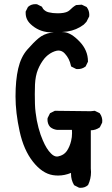

<svg xmlns="http://www.w3.org/2000/svg" viewBox="-20 -876 540 924"><path d="M321.8 -38.6Q321.8 -41 321.8 -43.9Q291 -31.2 259.8 -31.2Q247.1 -31.2 234.4 -33.2Q183.1 -41.5 138.7 -97.7Q94.2 -153.8 74.5 -243.9Q54.7 -334 54.7 -412.1Q54.7 -490.2 67.6 -546.1Q80.6 -602.1 111.3 -637.2Q141.1 -671.4 165.5 -691.9Q189.9 -712.4 223.6 -718.3Q246.1 -722.2 268.6 -722.2Q278.8 -722.2 288.6 -721.2Q322.8 -718.3 363 -676Q403.3 -633.8 403.3 -581.1V-579.1L392.1 -556.2L390.6 -555.2Q375 -543.5 354.5 -543.5Q351.6 -543.5 346.7 -543.9L322.3 -556.2L321.3 -560.1Q314 -594.7 292 -618.2Q278.8 -632.8 261.2 -632.8Q253.4 -632.8 242.4 -628.9Q231.4 -625 220.7 -618.2Q210 -611.3 201.7 -603L194.3 -595.2Q174.8 -571.3 162.6 -541.3Q150.4 -511.2 148.4 -469.2Q147.5 -448.2 147.5 -423.6Q147.5 -398.9 148.2 -376Q148.9 -353 151.4 -334.5Q155.8 -296.4 165.3 -261Q174.8 -225.6 186 -200.7Q204.1 -158.2 225.1 -137.7Q239.7 -122.6 254.4 -122.6Q257.3 -122.6 260.7 -123.5Q287.1 -128.9 301.3 -148.9Q315.9 -170.4 322.3 -198.2Q326.7 -215.8 326.7 -235.4Q326.7 -243.2 326.2 -251H254.4Q234.9 -253.4 221.2 -265.1Q213.9 -273.4 211.2 -282.5Q208.5 -291.5 208.5 -299.8Q208.5 -303.2 209 -307.6L220.7 -331.1L244.1 -342.8L416.5 -340.8L436 -342.8L459.5 -331.5Q467.3 -320.8 469.7 -311.5Q472.2 -302.2 472.2 -296.4Q472.2 -290.5 471.7 -286.1L460.4 -263.2Q439.9 -249 417 -249V-64.9Q418 -56.6 418 -48.3Q418 -15.1 403.8 14.6L402.3 15.6Q388.7 27.8 368.2 27.8Q365.2 27.8 360.4 27.3L337.4 15.6L335.9 13.7Q321.8 -10.3 321.8 -38.6ZM103.5 -813.5Q103.5 -815.9 103.5 -820.3L114.7 -842.8L116.2 -843.8Q129.9 -856 150.4 -856Q153.3 -856 158.2 -855.5L181.6 -843.8Q185.1 -836.4 187.3 -833.7Q189.5 -831.1 192.4 -828.1Q195.3 -825.2 200.9 -822Q206.5 -818.8 213.9 -816.9Q233.4 -812 257.3 -812Q264.2 -812 271.5 -812.5Q302.2 -814.5 314.9 -826.7Q330.1 -842.3 346.2 -851.6L373.5 -853.5L397 -842.3L397.9 -840.8Q409.7 -825.2 409.7 -804.7Q409.7 -801.8 409.2 -796.9L396 -771L382.8 -757.3Q347.7 -731 304.7 -724.6Q273.4 -720.2 239.3 -720.2Q224.6 -720.2 216.3 -720.7Q164.6 -724.6 127.4 -759.8Q103.5 -782.2 103.5 -813.5Z"/></svg>

Font: Bakudai
Style: Bold
Weight: 700
Version: Version 1.48